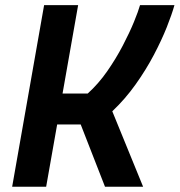

<svg xmlns="http://www.w3.org/2000/svg" viewBox="-20 -713 686 733"><path d="M26.4 0 148.4 -693.4H278.3L218.8 -356H314.9Q355.5 -392.6 389.2 -440.9Q422.9 -489.3 448.7 -538.8Q474.6 -588.4 491.5 -629.6Q508.3 -670.9 514.6 -693.4H646Q636.2 -658.2 616.5 -608.6Q596.7 -559.1 567.1 -502.9Q537.6 -446.8 498 -391.1Q458.5 -335.4 408.7 -288.1L526.4 0H380.9L288.1 -237.8H198.2L156.2 0Z"/></svg>

Font: CaskaydiaCove NFP
Style: Bold Italic
Weight: 700
Italic angle: -10°
Designer: Aaron Bell
Foundry: Saja Typeworks
Version: Version 2111.001; VTT 6.35;Nerd Fonts 3.1.1